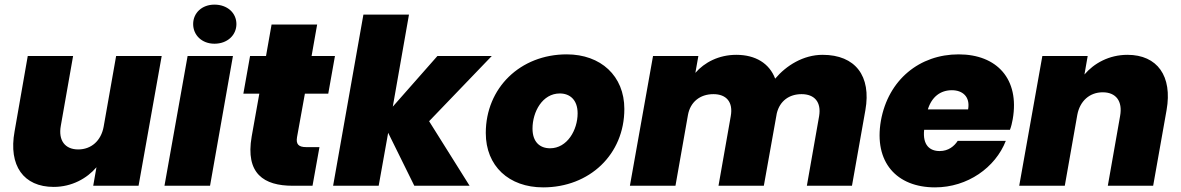

<svg xmlns="http://www.w3.org/2000/svg" viewBox="-20 -803 5107 830"><path d="M679 -561H482L428 -255C417 -195 375 -157 318 -157C262 -157 231 -195 243 -260L296 -561H100L43 -235C16 -87 82 5 212 5C291 5 356 -32 397 -80L383 0H579Z M691 0H888L987 -561H791ZM907 -614C963 -614 1002 -651 1002 -699C1002 -747 963 -783 907 -783C853 -783 815 -747 815 -699C815 -651 853 -614 907 -614Z M1068 -213C1040 -52 1121 0 1245 0H1331L1361 -167H1304C1270 -167 1259 -180 1264 -210L1298 -398H1399L1428 -561H1327L1351 -697H1154L1130 -561H1061L1032 -398H1101Z M1420 0H1617L1658 -229L1771 0H2010L1835 -279L2106 -561H1871L1678 -342L1748 -740H1551Z M2679 -332C2679 -475 2577 -568 2430 -568C2229 -568 2080 -423 2080 -228C2080 -85 2180 7 2328 7C2528 7 2679 -135 2679 -332ZM2282 -247C2282 -320 2325 -399 2400 -399C2443 -399 2477 -372 2477 -313C2477 -241 2432 -162 2358 -162C2314 -162 2282 -189 2282 -247Z M3468 0H3663L3721 -327C3747 -474 3678 -566 3536 -566C3453 -566 3379 -520 3331 -463C3306 -529 3246 -566 3163 -566C3087 -566 3025 -533 2986 -488L2999 -561H2803L2703 0H2900L2954 -306C2964 -362 3006 -396 3064 -396C3120 -396 3150 -362 3139 -301L3086 0H3282L3338 -313C3351 -367 3392 -396 3445 -396C3501 -396 3531 -362 3521 -301Z M4095 -413C4140 -413 4175 -386 4165 -330H3991C4008 -385 4046 -413 4095 -413ZM4328 -194H4120C4105 -171 4080 -150 4042 -150C3999 -150 3968 -176 3975 -242H4346C4352 -257 4355 -273 4358 -288C4388 -461 4290 -568 4124 -568C3956 -568 3820 -459 3788 -281C3757 -102 3856 7 4022 7C4163 7 4283 -79 4328 -194Z M4769 0H4965L5023 -327C5049 -474 4983 -566 4854 -566C4774 -566 4709 -529 4668 -481L4682 -561H4486L4386 0H4583L4637 -306C4648 -366 4690 -404 4747 -404C4804 -404 4834 -366 4822 -301Z"/></svg>

Font: SVN-Poppins ExtraBold
Style: Italic
Weight: 800
Italic angle: -10°
Designer: Ninad Kale (Devanagari), Jonny Pinhorn (Latin)
Foundry: Indian Type Foundry
Version: Version 3.002 2017